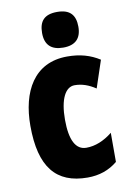

<svg xmlns="http://www.w3.org/2000/svg" viewBox="-88 -831 609 896"><g transform="rotate(-10 216.5 -383.0)"><path d="M247 -776C187 -776 161 -748 161 -691C161 -635 190 -607 247 -607C304 -607 333 -635 333 -691C333 -747 307 -776 247 -776ZM254 10C309 10 356 -6 396 -39V-177C356 -145 314 -128 272 -128C222 -128 196 -177 196 -274C196 -371 224 -425 268 -425C302 -425 334 -414 367 -392L410 -521C366 -549 318 -563 257 -563C99 -563 32 -435 32 -274C32 -78 105 10 254 10Z"/></g></svg>

Font: Noto Sans Lao ExtraCondensed Black
Style: Regular
Weight: 900
Width: 2
Designer: Monotype Design Team
Foundry: Monotype Imaging Inc.
Version: Version 2.003